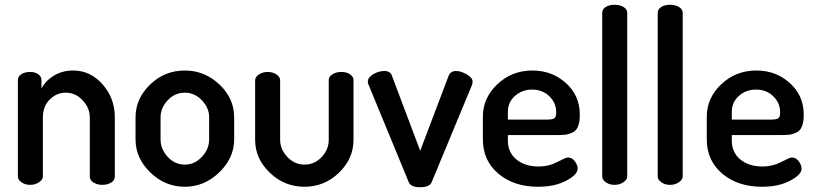

<svg xmlns="http://www.w3.org/2000/svg" viewBox="-20 -776 3424 806"><path d="M160 -283V-35Q160 -22 144 -11Q128 0 107 0Q85 0 70 -11Q55 -22 55 -35V-440Q55 -455 69.5 -464.5Q84 -474 107 -474Q127 -474 140.5 -464.5Q154 -455 154 -440V-404Q170 -436 205.5 -458Q241 -480 288 -480Q359 -480 410.5 -422Q462 -364 462 -283V-35Q462 -19 446.5 -9.5Q431 0 409 0Q389 0 373 -9.5Q357 -19 357 -35V-283Q357 -323 327 -355Q297 -387 256 -387Q218 -387 189 -358.5Q160 -330 160 -283Z M756 -480Q839 -480 901 -421.5Q963 -363 963 -283V-191Q963 -113 900.5 -52.5Q838 8 756 8Q673 8 611 -52Q549 -112 549 -191V-283Q549 -362 610 -421Q671 -480 756 -480ZM858 -191V-283Q858 -323 827.5 -355Q797 -387 756 -387Q714 -387 684 -355Q654 -323 654 -283V-191Q654 -150 684 -117.5Q714 -85 756 -85Q797 -85 827.5 -117.5Q858 -150 858 -191Z M1051 -189V-439Q1051 -453 1067 -463.5Q1083 -474 1104 -474Q1125 -474 1140.5 -463.5Q1156 -453 1156 -439V-189Q1156 -149 1186.5 -117Q1217 -85 1258 -85Q1300 -85 1330 -116.5Q1360 -148 1360 -189V-440Q1360 -454 1375.5 -464Q1391 -474 1413 -474Q1435 -474 1449.5 -464Q1464 -454 1464 -440V-189Q1464 -110 1403 -51Q1342 8 1258 8Q1174 8 1112.5 -51Q1051 -110 1051 -189Z M1696 -11 1529 -416Q1524 -426 1524 -433Q1524 -451 1547 -464.5Q1570 -478 1593 -478Q1618 -478 1625 -459L1744 -143L1863 -457Q1871 -478 1895 -478Q1914 -478 1939 -464Q1964 -450 1964 -433Q1964 -426 1960 -416L1792 -11Q1783 10 1744 10Q1705 10 1696 -11Z M2215 -480Q2297 -480 2355.5 -427.5Q2414 -375 2414 -295Q2414 -265 2407 -246.5Q2400 -228 2385 -220.5Q2370 -213 2357 -211Q2344 -209 2323 -209H2112V-186Q2112 -136 2148 -106.5Q2184 -77 2242 -77Q2283 -77 2319.5 -96Q2356 -115 2364 -115Q2381 -115 2393 -99Q2405 -83 2405 -68Q2405 -43 2357 -17.5Q2309 8 2239 8Q2137 8 2072 -47Q2007 -102 2007 -191V-286Q2007 -365 2068 -422.5Q2129 -480 2215 -480ZM2112 -274H2278Q2300 -274 2307.5 -280Q2315 -286 2315 -304Q2315 -344 2286 -372Q2257 -400 2214 -400Q2172 -400 2142 -373.5Q2112 -347 2112 -306Z M2560 -756Q2582 -756 2597.5 -746.5Q2613 -737 2613 -722V-35Q2613 -22 2597 -11Q2581 0 2560 0Q2538 0 2523 -11Q2508 -22 2508 -35V-722Q2508 -737 2522.5 -746.5Q2537 -756 2560 -756Z M2793 -756Q2815 -756 2830.5 -746.5Q2846 -737 2846 -722V-35Q2846 -22 2830 -11Q2814 0 2793 0Q2771 0 2756 -11Q2741 -22 2741 -35V-722Q2741 -737 2755.5 -746.5Q2770 -756 2793 -756Z M3155 -480Q3237 -480 3295.5 -427.5Q3354 -375 3354 -295Q3354 -265 3347 -246.5Q3340 -228 3325 -220.5Q3310 -213 3297 -211Q3284 -209 3263 -209H3052V-186Q3052 -136 3088 -106.5Q3124 -77 3182 -77Q3223 -77 3259.5 -96Q3296 -115 3304 -115Q3321 -115 3333 -99Q3345 -83 3345 -68Q3345 -43 3297 -17.5Q3249 8 3179 8Q3077 8 3012 -47Q2947 -102 2947 -191V-286Q2947 -365 3008 -422.5Q3069 -480 3155 -480ZM3052 -274H3218Q3240 -274 3247.5 -280Q3255 -286 3255 -304Q3255 -344 3226 -372Q3197 -400 3154 -400Q3112 -400 3082 -373.5Q3052 -347 3052 -306Z"/></svg>

Font: Dosis
Style: SemiBold
Weight: 600
Designer: Edgar Tolentino, Pablo Impallari, Igino Marini
Foundry: Edgar Tolentino, Pablo Impallari, Igino Marini
Version: Version 1.007